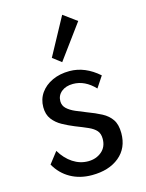

<svg xmlns="http://www.w3.org/2000/svg" viewBox="-124 -890 747 981"><g transform="rotate(-15 250.0 -399.5)"><path d="M239 16Q329 16 383.8 -29Q438.5 -74 438.5 -153Q438.5 -198 420.5 -224.8Q402.5 -251.5 370.2 -268.5Q338 -285.5 295 -301.5Q266.5 -312.5 240 -324Q213.5 -335.5 196.5 -351.2Q179.5 -367 179.5 -390.5Q179.5 -421 203 -440.2Q226.5 -459.5 264.5 -459.5Q327.5 -459.5 379.5 -404.5L418.5 -463.5Q346 -527.5 264 -527.5Q213 -527.5 173 -509Q133 -490.5 110.2 -458Q87.5 -425.5 87.5 -383.5Q87.5 -344.5 106.8 -319.2Q126 -294 156 -277.5Q186 -261 218 -248Q258 -232.5 284.8 -220.5Q311.5 -208.5 325.2 -192.8Q339 -177 339 -149.5Q339 -106.5 309.8 -82Q280.5 -57.5 238.5 -57.5Q195.5 -57.5 158 -82Q120.5 -106.5 94 -151L47.5 -91Q76.5 -39.5 125.8 -11.8Q175 16 239 16ZM240.5 -581 374 -763 303 -815 195 -616Z"/></g></svg>

Font: Spartan Medium
Style: Regular
Weight: 500
Designer: Matt Bailey, Mirko Velimirovic
Foundry: Matt Bailey
Version: Version 1.003; ttfautohint (v1.8.3)